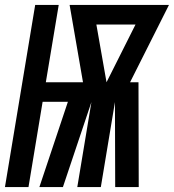

<svg xmlns="http://www.w3.org/2000/svg" viewBox="-41 -755 702 775"><path d="M-21 0 101 -735H196L144 -423H294L240 -735H641L484 -423H518L519 0H424L423 -343L366 0H271L328 -343L213 0H118L233 -344H131L74 0ZM389 -423 506 -656H348Z"/></svg>

Font: Iosevka Curly XBdEx
Style: Italic
Weight: 800
Width: 7
Italic angle: -9°
Monospace: yes
Designer: Belleve Invis
Foundry: Belleve Invis
Version: Version 11.1.0; ttfautohint (v1.8.3)